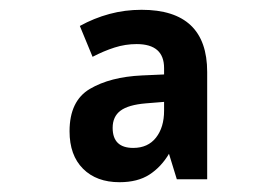

<svg xmlns="http://www.w3.org/2000/svg" viewBox="-20 -742 570 392"><path d="M224 -370Q177 -370 149.5 -397.5Q122 -425 122 -474Q122 -536 163.5 -560.5Q205 -585 270 -588L315 -590V-603Q315 -652 259 -652Q236 -652 214 -645Q192 -638 169 -626L143 -689Q172 -705 203.5 -713.5Q235 -722 269 -722Q403 -722 403 -595V-376H341L325 -428Q309 -401 285 -385.5Q261 -370 224 -370ZM252 -440Q282 -440 298.5 -461Q315 -482 315 -516V-534L278 -531Q242 -528 226 -516Q210 -504 210 -481Q210 -440 252 -440Z"/></svg>

Font: Noto Sans Mono Condensed
Style: Bold
Weight: 700
Width: 3
Designer: Monotype Design Team
Foundry: Monotype Imaging Inc.
Version: Version 2.014